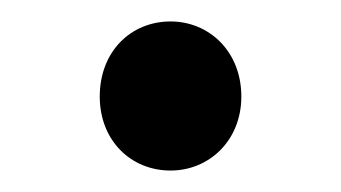

<svg xmlns="http://www.w3.org/2000/svg" viewBox="-20 -146 318 179"><path d="M139 13C175 13 205 -15 205 -56C205 -98 175 -126 139 -126C102 -126 73 -98 73 -56C73 -15 102 13 139 13Z"/></svg>

Font: Noto Sans CJK SC
Style: Regular
Weight: 400
Designer: Ryoko NISHIZUKA 西塚涼子 (kana, bopomofo & ideographs); Paul D. Hunt (Latin, Greek & Cyrillic); Sandoll Communications 산돌커뮤니
Foundry: Adobe
Version: Version 2.004;hotconv 1.0.118;makeotfexe 2.5.65603